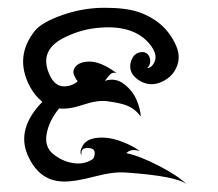

<svg xmlns="http://www.w3.org/2000/svg" viewBox="-20 -459 560 494"><path d="M70 -380Q88 -402 141 -420.5Q194 -439 249 -439Q304 -439 336.5 -428Q369 -417 394 -395.5Q419 -374 433.5 -340.5Q448 -307 429 -276Q419 -260 400.5 -250.5Q382 -241 365.5 -242.5Q349 -244 334.5 -254.5Q320 -265 316.5 -277.5Q313 -290 317.5 -302.5Q322 -315 329.5 -320Q337 -325 346 -325Q355 -325 360.5 -319Q366 -313 366.5 -302.5Q367 -292 359 -284Q367 -284 373 -292Q391 -315 364 -347Q324 -394 240 -388Q192 -385 149 -364Q80 -332 106 -270Q122 -230 157 -238Q172 -242 180 -250Q176 -254 171.5 -263.5Q167 -273 170 -280Q177 -299 207.5 -300.5Q238 -302 280 -271Q270 -274 264 -268Q258 -262 254.5 -257Q251 -252 250 -251Q277 -260 299.5 -242.5Q322 -225 332 -200.5Q342 -176 342 -159Q325 -184 292 -192Q282 -195 256.5 -198.5Q231 -202 194 -189.5Q157 -177 132 -180Q106 -148 100 -114.5Q94 -81 117 -62.5Q140 -44 167.5 -39.5Q195 -35 216 -48Q222 -51 223 -59Q227 -77 209 -78Q186 -80 190 -60Q183 -67 193 -84.5Q203 -102 231.5 -104.5Q260 -107 291 -95.5Q322 -84 340 -70Q318 -78 305 -65Q339 -58 388.5 -32.5Q438 -7 460 15Q434 -6 305 -15Q273 -18 222 -4.5Q171 9 143 8Q80 7 51 -60.5Q22 -128 89 -197Q69 -213 56 -238Q17 -314 70 -380Z"/></svg>

Font: SOV_mook
Style: Book
Weight: 400
Version: Version 1.00